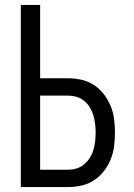

<svg xmlns="http://www.w3.org/2000/svg" viewBox="-20 -755 540 775"><path d="M64 0V-735H142V-439H254Q282 -439 309 -433Q336 -427 359 -412Q382 -397 399 -375Q416 -353 426.5 -327.5Q437 -302 440.5 -274.5Q444 -247 444 -220Q444 -192 440.5 -164.5Q437 -137 426.5 -111.5Q416 -86 399 -64Q382 -42 359 -27Q336 -12 309 -6Q282 0 254 0ZM254 -70Q272 -70 289 -75Q306 -80 319.5 -91.5Q333 -103 342.5 -118Q352 -133 357 -150Q362 -167 364 -184.5Q366 -202 366 -220Q366 -237 364 -254.5Q362 -272 357 -289Q352 -306 342.5 -321.5Q333 -337 319.5 -348Q306 -359 289 -364Q272 -369 254 -369H142V-70Z"/></svg>

Font: Zed Mono
Style: Regular
Weight: 400
Monospace: yes
Designer: Belleve Invis
Foundry: Belleve Invis
Version: Version 1.0.0; ttfautohint (v1.8.4)